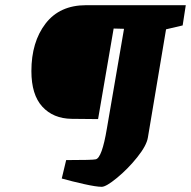

<svg xmlns="http://www.w3.org/2000/svg" viewBox="-20 -631 736 740"><path d="M684 -533 620 -518 550 -101Q545 -70 509 -25Q473 20 431 54.5Q389 89 372 89Q351 89 304 78.5Q257 68 218 57L235 -14Q339 -14 349 -17Q373 -22 392 -136L458 -520L418 -521L358 -172L256 -173Q185 -174 143 -220Q101 -266 101 -357Q101 -469 155.5 -540Q210 -611 312 -611H696Z"/></svg>

Font: Grenze ExtraBold
Style: Italic
Weight: 800
Italic angle: -10°
Designer: Renata Polastri
Foundry: Omnibus-Type
Version: Version 1.002; ttfautohint (v1.8)